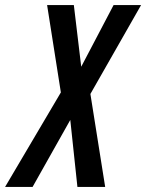

<svg xmlns="http://www.w3.org/2000/svg" viewBox="-79 -734 574 754"><path d="M-59 0H49L197 -263L225 0H334L276 -365L475 -714H367L240 -472L211 -714H106L160 -371Z"/></svg>

Font: Noto Sans UI Condensed Medium
Style: Italic
Weight: 500
Width: 3
Italic angle: -12°
Designer: Monotype Design Team
Foundry: Monotype Imaging Inc.
Version: Version 1.901